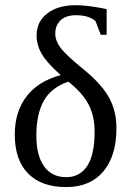

<svg xmlns="http://www.w3.org/2000/svg" viewBox="-20 -719 511 748"><path d="M122.6 -580.1Q122.6 -634.8 164.1 -666.7Q205.6 -698.7 275.4 -698.7Q322.8 -698.7 395.5 -683.6V-583.5H372.6L352.1 -636.7Q326.2 -659.7 276.4 -659.7Q236.8 -659.7 216.1 -640.1Q195.3 -620.6 195.3 -587.4Q195.3 -560.5 216.1 -532.5Q236.8 -504.4 308.1 -446.8Q377.4 -389.6 405.5 -337.6Q433.6 -285.6 433.6 -219.7Q433.6 -111.8 382.6 -51Q331.5 9.8 237.3 9.8Q141.6 9.8 89.6 -43Q37.6 -95.7 37.6 -194.8Q37.6 -284.7 84 -344.2Q130.4 -403.8 216.8 -426.3Q163.6 -473.1 143.1 -508.1Q122.6 -543 122.6 -580.1ZM121.6 -190.9Q121.6 -112.8 151.9 -70.8Q182.1 -28.8 237.8 -28.8Q291 -28.8 319.8 -72.5Q348.6 -116.2 348.6 -206.1Q348.6 -263.7 327.6 -306.9Q306.6 -350.1 258.3 -391.1L246.1 -400.9Q178.7 -377.4 150.1 -325.4Q121.6 -273.4 121.6 -190.9Z"/></svg>

Font: Liberation Serif
Style: Regular
Weight: 400
Designer: Steve Matteson
Foundry: Ascender Corporation
Version: Version 2.1.5